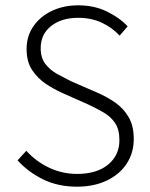

<svg xmlns="http://www.w3.org/2000/svg" viewBox="-20 -690 563 722"><path d="M270 12Q198 12 142 -15.5Q86 -43 46 -87L79 -123Q115 -83 164.5 -59.5Q214 -36 270 -36Q344 -36 386.5 -71Q429 -106 429 -163Q429 -203 413 -227Q397 -251 370.5 -266.5Q344 -282 312 -297L213 -341Q184 -354 153.5 -374Q123 -394 101.5 -425.5Q80 -457 80 -506Q80 -554 105.5 -591Q131 -628 175 -649Q219 -670 274 -670Q334 -670 381.5 -647Q429 -624 460 -591L430 -556Q401 -587 362 -605Q323 -623 274 -623Q211 -623 172 -592Q133 -561 133 -509Q133 -472 151 -449Q169 -426 195.5 -411.5Q222 -397 246 -385L345 -342Q382 -326 413 -304.5Q444 -283 463.5 -250Q483 -217 483 -167Q483 -116 457 -75.5Q431 -35 382.5 -11.5Q334 12 270 12Z"/></svg>

Font: Assistant ExtraLight Light
Style: Regular
Weight: 300
Version: Version 3.000